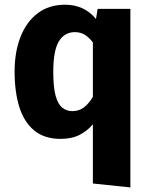

<svg xmlns="http://www.w3.org/2000/svg" viewBox="-20 -583 655 830"><path d="M261 -562.6Q344.6 -562.6 394.9 -501L402.1 -544.6H543.6V227.2L381.5 210.3V-45.6Q357.9 -17.4 324.1 0Q290.3 17.4 242.1 17.4Q172.3 17.4 128.2 -18.7Q84.1 -54.9 63.6 -120.3Q43.1 -185.6 43.1 -273.8Q43.1 -357.9 68.5 -423.1Q93.8 -488.2 142.6 -525.4Q191.3 -562.6 261 -562.6ZM303.6 -444.1Q259 -444.1 234.6 -404.4Q210.3 -364.6 210.3 -272.8Q210.3 -205.6 220.5 -168.7Q230.8 -131.8 249.5 -117.2Q268.2 -102.6 293.3 -102.6Q321.5 -102.6 343.1 -119Q364.6 -135.4 381.5 -164.6V-399.5Q365.6 -420.5 347.2 -432.3Q328.7 -444.1 303.6 -444.1Z"/></svg>

Font: FiraCode Nerd Font Mono
Style: Bold
Weight: 700
Monospace: yes
Designer: Carrois Corporate, Edenspiekermann AG, Nikita Prokopov
Foundry: Carrois Corporate, Edenspiekermann AG, Nikita Prokopov
Version: Version 6.002;Nerd Fonts 3.3.0